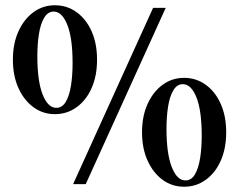

<svg xmlns="http://www.w3.org/2000/svg" viewBox="-20 -700 909 730"><path d="M189 -266Q143 -266 107 -292.5Q71 -319 50 -365.5Q29 -412 29 -473Q29 -534 50 -580.5Q71 -627 107 -653.5Q143 -680 189 -680Q235 -680 271.5 -653.5Q308 -627 328.5 -580.5Q349 -534 349 -473Q349 -412 328.5 -365.5Q308 -319 271.5 -292.5Q235 -266 189 -266ZM194 -290Q217 -290 230.5 -313.5Q244 -337 250 -375.5Q256 -414 256 -460Q256 -555 236 -605.5Q216 -656 184 -656Q162 -656 148 -632.5Q134 -609 128 -570.5Q122 -532 122 -486Q122 -392 142 -341Q162 -290 194 -290ZM258 0 562 -670H610L306 0ZM680 10Q634 10 598 -16.5Q562 -43 541 -89.5Q520 -136 520 -197Q520 -258 541 -304.5Q562 -351 598 -377.5Q634 -404 680 -404Q726 -404 762.5 -377.5Q799 -351 819.5 -304.5Q840 -258 840 -197Q840 -136 819.5 -89.5Q799 -43 762.5 -16.5Q726 10 680 10ZM685 -14Q708 -14 721.5 -37.5Q735 -61 741 -99.5Q747 -138 747 -184Q747 -279 727 -329.5Q707 -380 675 -380Q653 -380 639 -356.5Q625 -333 619 -294.5Q613 -256 613 -210Q613 -116 633 -65Q653 -14 685 -14Z"/></svg>

Font: Brygada 1918 SemiBold
Style: Regular
Weight: 600
Designer: Mateusz Machalski | Borys Kosmynka | Przemek Hoffer
Foundry: NIEPODLEGLA 2018
Version: Version 3.006